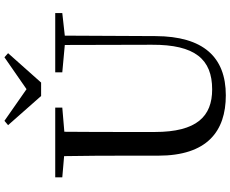

<svg xmlns="http://www.w3.org/2000/svg" viewBox="-104 -890 1012 843"><g transform="rotate(-90 401.5 -469.0)"><path d="M292 -955 273 -939 401 -794H460L589 -939L571 -955L431 -858ZM505 -701 625 -690 626 -308C627 -118 562 -43 430 -43C312 -43 243 -110 243 -295V-394C243 -494 243 -594 244 -692L350 -701V-732H44V-701L137 -693C139 -594 139 -493 139 -394V-280C139 -65 246 17 404 17C572 17 663 -82 664 -291L666 -690L765 -701V-732H505Z"/></g></svg>

Font: Source Han Serif SC Medium
Style: Regular
Weight: 500
Designer: Ryoko NISHIZUKA 西塚涼子 (kana & ideographs); Frank Grießhammer (Latin, Greek & Cyrillic); Wenlong ZHANG 张文龙 (bopomofo); San
Foundry: Adobe
Version: Version 2.003;hotconv 1.1.1;makeotfexe 2.6.0